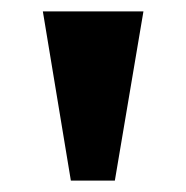

<svg xmlns="http://www.w3.org/2000/svg" viewBox="-20 -819 325 336"><path d="M55 -799 104 -503H181L231 -799Z"/></svg>

Font: Noto Serif Sinhala Condensed Black
Style: Regular
Weight: 900
Width: 3
Designer: Jelle Bosma - Monotype Design Team
Foundry: Monotype Imaging Inc.
Version: Version 2.007